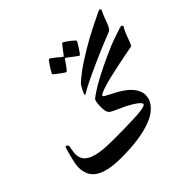

<svg xmlns="http://www.w3.org/2000/svg" viewBox="-208 -1126 1477 1477"><g transform="rotate(-45 530.5 -387.0)"><path d="M1061 -617.7Q1047.4 -599.6 1037.1 -574Q1026.9 -548.3 1018.3 -524.9Q1009.8 -501.5 1002.7 -484.4Q995.6 -467.3 989.3 -465.8Q948.2 -458 900.9 -448.7Q853.5 -439.5 806.4 -429.4Q759.3 -419.4 716.1 -409.2Q672.9 -398.9 639.6 -388.7Q606.4 -378.4 586.4 -369.1Q566.4 -359.9 566.4 -351.1Q566.4 -347.2 579.6 -339.6Q592.8 -332 613.5 -321.3Q634.3 -310.5 659.4 -297.1Q684.6 -283.7 708.5 -267.6Q738.3 -247.6 757.1 -227.8Q775.9 -208 787.1 -189Q798.3 -169.9 802.7 -153.1Q807.1 -136.2 807.1 -121.6Q807.1 -112.8 803.7 -94Q800.3 -75.2 785.9 -52Q771.5 -28.8 741.9 -4.2Q712.4 20.5 659.4 40.8Q606.4 61 526.9 74Q447.3 86.9 333 86.9Q253.9 86.9 199.2 74.7Q144.5 62.5 110.6 39.3Q76.7 16.1 61.5 -18.1Q46.4 -52.2 46.4 -96.2Q46.4 -107.9 49.3 -125.5Q52.2 -143.1 57.1 -163.3Q62 -183.6 67.1 -204.3Q72.3 -225.1 77.1 -241.5Q82 -257.8 85.4 -268.1Q88.9 -278.3 89.4 -278.3Q101.6 -278.3 107.4 -272Q113.3 -265.6 113.3 -262.2Q113.3 -259.8 111.3 -250Q109.4 -240.2 107.4 -228Q105.5 -215.8 103.8 -203.4Q102.1 -190.9 102.1 -182.6Q102.1 -150.9 116.5 -127Q130.9 -103 163.8 -86.9Q196.8 -70.8 249.5 -62.7Q302.2 -54.7 378.9 -54.7Q448.7 -54.7 498.5 -55.4Q548.3 -56.2 583.3 -57.4Q618.2 -58.6 640.6 -59.8Q663.1 -61 678.2 -63Q702.6 -65.4 716.1 -68.8Q729.5 -72.3 736.1 -75.4Q742.7 -78.6 743.9 -82.3Q745.1 -85.9 745.1 -88.9Q745.1 -95.2 735.4 -105Q725.6 -114.7 710.9 -125.5Q696.3 -136.2 678.7 -146.5Q661.1 -156.7 645 -165Q635.3 -170.4 619.6 -177.5Q604 -184.6 586.9 -192.1Q569.8 -199.7 554 -207.3Q538.1 -214.8 529.3 -219.7Q522 -223.6 515.9 -229Q509.8 -234.4 505.6 -243.4Q501.5 -252.4 499.3 -266.8Q497.1 -281.2 497.1 -302.2Q497.1 -331.1 500.5 -351.6Q503.9 -372.1 515.1 -380.9Q539.6 -399.4 571 -419.4Q602.5 -439.5 637.5 -458.5Q672.4 -477.5 708.7 -495.6Q745.1 -513.7 778.3 -529.1Q811.5 -544.4 840.1 -557.1Q868.7 -569.8 888.7 -578.1Q904.8 -584.5 930.9 -594.2Q957 -604 982.4 -612.3Q1007.8 -620.6 1027.3 -626.7Q1046.9 -632.8 1049.3 -632.8Q1051.3 -632.8 1056.2 -626.2Q1061 -619.6 1061 -617.7ZM726.6 -793Q726.6 -789.1 717.8 -773.4Q709 -757.8 697.8 -740.7Q686.5 -723.6 676.3 -709.7Q666 -695.8 662.1 -695.8Q659.7 -695.8 646.2 -705.6Q632.8 -715.3 617.7 -727.1Q599.6 -740.7 577.1 -757.8Q571.8 -761.7 567.9 -761.7Q566.4 -761.7 562 -755.9Q546.4 -733.4 534.7 -716.3Q523.9 -701.7 513.7 -689.7Q503.4 -677.7 500.5 -677.7Q498.5 -677.7 491.5 -682.4Q484.4 -687 474.4 -694.1Q464.4 -701.2 453.4 -709.2Q442.4 -717.3 432.9 -724.9Q423.3 -732.4 417.2 -738Q411.1 -743.7 411.1 -745.6Q411.1 -748 415.8 -756.3Q420.4 -764.6 426.8 -775.6Q433.1 -786.6 441.2 -798.8Q449.2 -811 456.8 -821Q464.4 -831.1 469.5 -837.9Q474.6 -844.7 476.6 -844.7Q481.9 -844.7 494.9 -835Q507.8 -825.2 522.9 -814Q539.6 -800.3 560.1 -782.7Q564.5 -778.3 567.9 -778.3Q569.8 -778.3 571.8 -779.5Q573.7 -780.8 577.1 -785.6Q592.8 -806.2 605.5 -822.8Q616.2 -836.9 626 -848.9Q635.7 -860.8 638.2 -860.8Q640.6 -860.8 648.4 -856.4Q656.2 -852.1 666 -845.2Q675.8 -838.4 686.3 -830.1Q696.8 -821.8 705.8 -814.2Q714.8 -806.6 720.7 -800.8Q726.6 -794.9 726.6 -793ZM1030.3 -827.1 1026.4 -819.8Q1022.9 -812 1016.8 -798.3Q1010.7 -784.7 1003.4 -765.6Q996.1 -746.6 988.3 -725.1Q982.4 -708.5 976.8 -698Q971.2 -687.5 966.1 -681.2Q960.9 -674.8 956.3 -671.4Q951.7 -668 947.8 -666Q929.7 -658.7 902.8 -647.9Q876 -637.2 843.8 -624Q811.5 -610.8 776.1 -595.5Q740.7 -580.1 705.3 -564.2Q669.9 -548.3 635.7 -532.5Q601.6 -516.6 572.8 -502.4Q543.9 -488.3 521.7 -476.3Q499.5 -464.4 487.8 -456.1Q487.3 -455.6 483.9 -454.3Q480.5 -453.1 479 -453.1Q478.5 -453.1 476.8 -454.8Q475.1 -456.5 475.1 -458Q475.1 -461.4 480.2 -472.9Q485.4 -484.4 492.2 -497.3Q499 -510.3 505.4 -521.5Q511.7 -532.7 515.1 -536.1Q543 -562.5 578.6 -589.6Q614.3 -616.7 653.3 -642.3Q692.4 -668 732.9 -691.9Q773.4 -715.8 810.1 -736.3Q817.9 -740.2 835.7 -749.8Q853.5 -759.3 876 -770.8Q898.4 -782.2 923.1 -794.4Q947.8 -806.6 968.3 -816.7Q988.8 -826.7 1002.7 -833.3Q1016.6 -839.8 1018.6 -839.8Q1020.5 -839.8 1025.4 -834.7Q1030.3 -829.6 1030.3 -827.1Z"/></g></svg>

Font: Accordance
Style: Bold-Italic
Weight: 700
Italic angle: -11°
Version: Version 1.2 (build January 31, 2020) Miklal Software Solutio